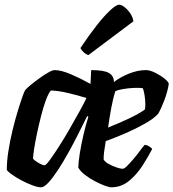

<svg xmlns="http://www.w3.org/2000/svg" viewBox="-20 -799 740 819"><path d="M155 0Q141 0 117 -9Q93 -18 69 -31Q45 -44 28 -56.5Q11 -69 9 -75Q9 -112 16 -156Q23 -200 33.5 -243.5Q44 -287 55.5 -324.5Q67 -362 75.5 -386Q84 -410 87 -414Q92 -421 109 -435Q126 -449 146.5 -464Q167 -479 185.5 -489.5Q204 -500 213 -500Q241 -500 283 -482Q325 -464 366 -441L369 -500Q424 -500 445 -487.5Q466 -475 466 -449Q491 -469 529 -484.5Q567 -500 603 -500Q619 -500 641.5 -489Q664 -478 681.5 -464Q699 -450 700 -441Q695 -408 680.5 -370Q666 -332 654 -313Q636 -293 598 -271.5Q560 -250 515 -230.5Q470 -211 431 -197Q426 -168 424 -150.5Q422 -133 422 -119Q427 -109 443 -100Q459 -91 476.5 -85Q494 -79 503 -79Q510 -79 522.5 -91.5Q535 -104 549.5 -121Q564 -138 576.5 -155Q589 -172 597 -181Q606 -181 616.5 -174.5Q627 -168 629 -163Q612 -130 587.5 -92Q563 -54 530 -27Q497 0 454 0Q446 0 427 -7Q408 -14 385 -26Q362 -38 342.5 -53Q323 -68 314 -84Q314 -104 320 -142.5Q326 -181 336 -224Q346 -267 357 -301L352 -304Q335 -270 314.5 -229Q294 -188 271.5 -147.5Q249 -107 227 -73.5Q205 -40 186.5 -20Q168 0 155 0ZM441 -255Q484 -272 528 -292.5Q572 -313 598 -332Q599 -337 599.5 -342.5Q600 -348 600 -353Q600 -373 596.5 -394Q593 -415 589 -423Q573 -425 551 -424Q529 -423 507 -419.5Q485 -416 472 -410Q462 -379 454.5 -338Q447 -297 441 -255ZM170 -94Q176 -94 192.5 -116.5Q209 -139 231.5 -174Q254 -209 277 -249Q300 -289 319.5 -324.5Q339 -360 349 -381Q302 -395 265 -403.5Q228 -412 197 -413Q187 -402 176 -372.5Q165 -343 155.5 -305.5Q146 -268 138 -230.5Q130 -193 125.5 -163.5Q121 -134 121 -122Q130 -112 146 -103Q162 -94 170 -94ZM357 -564Q345 -568 335.5 -577.5Q326 -587 323 -594Q359 -648 392 -690Q425 -732 450.5 -755.5Q476 -779 488 -779Q498 -779 511.5 -768.5Q525 -758 536 -741.5Q547 -725 549 -708Z"/></svg>

Font: Texturina 72pt 72pt ExtraBold
Style: Italic
Weight: 800
Italic angle: -11°
Designer: Guillermo Torres Carreño
Foundry: Omnibus-Type
Version: Version 1.002; ttfautohint (v1.8.3)